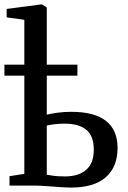

<svg xmlns="http://www.w3.org/2000/svg" viewBox="-24 -839 578 868"><path d="M296.5 9Q279 9 247.5 6.8Q216 4.5 183.8 2.2Q151.5 0 132.5 0H19V-42.5L86 -53V-497H-4V-546.5H86V-749.5L6 -760.5V-798.5L161 -819H166L187.5 -805V-546.5H326V-497H187.5V-320.5Q204 -325 234 -329.2Q264 -333.5 298.5 -333.5Q403.5 -333.5 455.5 -292Q507.5 -250.5 507.5 -170.5Q507.5 -84 454 -37.5Q400.5 9 296.5 9ZM271 -41.5Q331 -41.5 365.5 -71.2Q400 -101 400 -162.5Q400 -224.5 366.2 -252.2Q332.5 -280 269 -280Q243.5 -280 221.5 -277.2Q199.5 -274.5 187.5 -271.5V-49Q200 -46.5 219.8 -44Q239.5 -41.5 271 -41.5Z"/></svg>

Font: Merriweather Text
Style: Regular
Weight: 400
Designer: Eben Sorkin
Foundry: Eben Sorkin
Version: Version 2.100; ttfautohint (v1.7.19-72a1) -l 8 -r 50 -G 200 